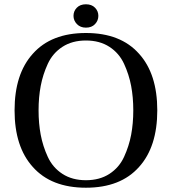

<svg xmlns="http://www.w3.org/2000/svg" viewBox="-20 -861 802 896"><path d="M381 -732Q355 -732 339 -748.5Q323 -765 323 -787Q323 -809 338.5 -825Q354 -841 381 -841Q408 -841 423.5 -825Q439 -809 439 -787Q439 -765 423.5 -748.5Q408 -732 381 -732ZM133 -610Q219 -707 381 -707Q543 -707 629 -610Q714 -516 714 -346Q714 -176 629 -82Q543 15 381 15Q219 15 133 -82Q48 -176 48 -346Q48 -516 133 -610ZM170 -460Q160 -407 160 -346Q160 -285 170 -232Q180 -179 203 -129Q226 -79 271.5 -49.5Q317 -20 381 -20Q445 -20 490.5 -49.5Q536 -79 559 -129Q582 -179 592 -232Q602 -285 602 -346Q602 -407 592 -460Q582 -513 559 -563Q536 -613 490.5 -642.5Q445 -672 381 -672Q317 -672 271.5 -642.5Q226 -613 203 -563Q180 -513 170 -460Z"/></svg>

Font: Linguistics Pro
Style: Regular
Weight: 400
Designer: Stefan Peev, Context Ltd
Foundry: Stefan Peev, Context Ltd
Version: Version 001.000